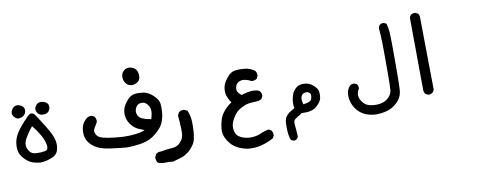

<svg xmlns="http://www.w3.org/2000/svg" viewBox="-64 -758 3628 1417"><g transform="rotate(-10 1750.0 -49.5)"><path d="M170.4 170.9Q142.6 168 117.7 160.2Q112.8 158.7 107.7 156.5Q102.5 154.3 97.2 151.1Q91.8 147.9 86.4 144.3Q81.1 140.6 75.4 136Q69.8 131.3 64.5 126.5Q57.1 119.6 51.3 113Q45.4 106.4 40.8 99.9Q36.1 93.3 32.5 86.4Q28.8 79.6 26.4 72.8Q16.6 45.4 21 3.7Q25.4 -38.1 52.7 -80.1Q79.6 -121.1 140.1 -182.6Q145 -187.5 149.4 -190.4Q161.6 -199.2 173.3 -197Q185.1 -194.8 194.3 -182.1Q268.6 -71.3 292.5 -21.5Q316.4 29.3 314 66.9Q312.5 85.4 308.8 99.6Q305.2 113.8 298.3 123Q296.4 125.5 294.7 127.7Q293 129.9 291 131.8Q289.1 133.8 286.9 135.7Q284.7 137.7 282.5 139.4Q280.3 141.1 277.8 142.6Q275.4 144 272.7 145.5Q270 147 267.3 148.4Q264.6 149.9 262.2 150.9Q240.2 159.7 217.8 165.5Q206.5 168 194.8 169.4Q183.1 170.9 170.9 170.9ZM233.4 88.9Q245.6 80.1 240.7 48.8Q235.4 14.6 211.9 -26.4Q189 -65.4 158.7 -103.5Q153.3 -98.1 148.9 -93.3Q144.5 -88.4 141.1 -83.7Q137.7 -79.1 134.3 -74.2Q123 -56.2 111.3 -39.1Q100.1 -22.5 92.8 -4.4Q85.9 13.7 87.9 32.7Q89.8 51.8 103 70.8Q115.7 89.8 134.3 94.2Q153.8 99.6 187.5 97.7Q220.7 95.7 233.4 88.9ZM246.6 -174.8Q238.3 -175.3 230.5 -179.2Q222.7 -183.1 216.3 -190.2Q210 -197.3 206.5 -205.8Q203.1 -214.4 203.6 -223.1Q204.1 -241.7 220.7 -257.3Q237.3 -272.9 262.7 -268.1Q287.1 -263.2 299.3 -249.5Q312 -234.9 307.1 -212.9Q305.2 -206.1 302.5 -200.2Q299.8 -194.3 295.9 -189.7Q292 -185.1 286.6 -182.1Q279.3 -177.2 269.3 -175.5Q259.3 -173.8 246.6 -174.8ZM67.9 -177.7Q53.7 -178.7 39.6 -193.8Q32.7 -201.2 29.3 -209.7Q25.9 -218.3 26.9 -227.5Q28.3 -245.6 43.9 -261.7Q60.5 -278.8 83.5 -274.4Q94.2 -272 103 -267.6Q111.8 -263.2 117.7 -256.3Q130.4 -242.2 127 -221.7Q126 -217.8 125 -214.1Q124 -210.4 122.3 -207Q120.6 -203.6 118.4 -200.7Q116.2 -197.8 113.5 -194.8Q110.8 -191.9 107.4 -189.5Q91.8 -177.7 68.4 -177.7Z M816.9 171.9Q752.4 166 688 156.7Q623 147 585 121.6Q547.4 95.7 532.5 64Q517.6 32.2 522 -11.7Q526.4 -56.2 557.6 -85.4Q576.2 -104.5 602.5 -103.5H604L605 -103L622.6 -94.2L624 -93.3L625 -92.3Q635.7 -75.7 634.8 -55.2V-54.2L634.3 -53.2L625.5 -35.6L625 -35.2V-34.7Q600.1 -1.5 603 16.6Q604.5 25.9 608.4 34.2Q612.3 42.5 618.7 49.3Q630.9 63 659.7 70.3Q674.3 74.2 696.8 77.9Q719.2 81.5 748.5 85Q807.6 91.8 852.8 89.8Q897.9 87.9 927.2 82Q932.6 81.1 938.2 79.6Q943.8 78.1 949.2 76.4Q954.6 74.7 960 72.8Q965.3 70.8 970.7 68.4Q949.7 60.5 930.2 52.2Q903.8 41 883.3 18.6Q873 7.3 865.7 -4.6Q858.4 -16.6 853.5 -29.8Q843.8 -55.7 846.2 -85.4Q848.6 -115.2 862.8 -138.7Q876.5 -162.1 897 -182.1Q918 -203.6 948.7 -207.5Q977.5 -210.9 1012.2 -205.1Q1030.3 -201.7 1047.6 -192.1Q1064.9 -182.6 1082 -166.5Q1099.1 -150.4 1108.9 -134.3Q1118.7 -118.2 1120.6 -101.6Q1124 -71.3 1120.6 -36.6Q1117.2 -1.5 1104.5 32.7Q1098.1 50.8 1083.3 69.6Q1068.4 88.4 1044.9 108.9Q997.6 149.9 938 161.1Q908.7 166.5 878.7 169.2Q848.6 171.9 817.4 171.9ZM1033.2 -2Q1047.4 -48.3 1043.9 -71.3Q1040.5 -95.2 1023.4 -115.2Q1007.3 -134.8 980 -133.3Q952.6 -131.8 939.9 -107.9Q933.1 -95.7 931.4 -83Q929.7 -70.3 933.6 -57.6Q940.4 -32.7 965.8 -21Q991.2 -9.3 1033.2 -2ZM931.6 -274.4Q922.4 -276.4 914.6 -279.8Q906.7 -283.2 900.6 -288.6Q894.5 -293.9 889.6 -300.8Q876 -321.8 877 -347.7Q877.9 -375 898.4 -392.1Q919.4 -409.7 946.8 -404.3Q974.1 -398.9 987.8 -380.4Q1001 -362.3 1001 -333Q1001 -318.4 995.6 -306.9Q990.2 -295.4 980 -288.1Q969.7 -281.2 958 -277.8Q946.3 -274.4 932.6 -274.4H932.1Z M1136.2 334Q1119.1 332 1104.5 331.5Q1089.8 331.1 1078.1 331.5Q1051.8 333 1026.9 322.8L1025.4 322.3L1024.4 320.8Q1011.7 303.7 1013.7 279.8V278.8L1014.2 277.8L1023.9 258.3L1024.4 256.8L1025.4 256.3Q1040.5 243.2 1064 245.1Q1106 236.3 1146.5 234.4Q1166 233.4 1181.4 226.8Q1196.8 220.2 1208.5 208Q1216.8 199.2 1222.7 190.4Q1228.5 181.6 1232.2 171.9Q1235.8 162.1 1237.3 151.9Q1239.7 137.2 1238.5 100.3Q1237.3 63.5 1232.4 7.3V5.9L1232.9 4.4L1242.7 -15.1L1243.2 -16.6L1244.1 -17.1Q1259.8 -30.3 1283.7 -28.3H1284.7L1285.6 -27.8L1305.2 -18.1L1307.1 -17.1L1308.1 -15.1Q1315.9 2.9 1320.6 22.5Q1325.2 42 1326.2 63Q1328.1 104.5 1325.2 140.6Q1322.3 176.8 1315.4 204.6Q1308.1 233.4 1275.9 267.6Q1265.1 279.3 1253.7 288.1Q1242.2 296.9 1230.2 303.5Q1218.3 310.1 1205.6 314Q1168.5 326.2 1138.2 334H1137.2Z M1704.1 336.9Q1685.5 334.5 1667.2 329.1Q1648.9 323.7 1631.8 315.9Q1614.3 307.6 1599.9 297.1Q1585.4 286.6 1574.2 273.4Q1551.8 247.1 1540 218.3Q1528.3 189.5 1531.7 156.2Q1535.2 124 1544.4 91.8Q1554.2 58.6 1580.1 28.3Q1603.5 0.5 1637.2 -21.5Q1620.6 -46.4 1611.8 -69.8Q1601.6 -95.7 1604.5 -125.5Q1607.4 -155.3 1621.1 -177.7Q1627.4 -189 1636 -200Q1644.5 -210.9 1654.8 -222.2Q1676.8 -245.6 1710 -249.5Q1741.2 -252.9 1778.3 -249Q1816.4 -245.1 1849.1 -221.7L1849.6 -221.2L1850.1 -220.7Q1856.9 -212.9 1859.6 -203.1Q1862.3 -193.4 1861.3 -182.1V-181.2L1860.8 -180.2L1852.1 -162.6L1851.1 -161.1L1850.1 -160.2Q1835 -149.4 1814 -150.4H1813L1811.5 -150.9Q1761.2 -177.2 1728 -166.5Q1695.8 -155.8 1689.9 -121.1Q1684.6 -87.9 1721.7 -62Q1745.1 -70.3 1770 -75.2Q1796.4 -80.1 1819.8 -78.6Q1831.5 -77.6 1840.8 -75Q1850.1 -72.3 1856.9 -67.4L1857.4 -66.9L1857.9 -66.4Q1872.1 -50.8 1870.1 -28.8V-27.3L1869.6 -26.4L1860.8 -9.8L1860.4 -8.8L1859.4 -8.3Q1843.8 4.9 1801.3 4.9Q1781.7 4.9 1764.2 7.8Q1746.6 10.7 1731.4 16.6Q1701.2 28.8 1680.7 43.9Q1660.6 58.6 1636.7 97.7Q1613.3 136.2 1616.7 174.3Q1620.1 211.9 1641.1 229Q1663.6 246.6 1691.9 252.9Q1720.2 259.8 1751 257.3Q1756.3 256.8 1761.2 256.1Q1766.1 255.4 1771 254.6Q1775.9 253.9 1780.8 252.7Q1785.6 251.5 1790.5 249.8Q1795.4 248 1800 246.3Q1804.7 244.6 1809.1 242.7Q1813.5 240.7 1817.6 239Q1821.8 237.3 1825.9 235.8Q1830.1 234.4 1834.5 232.9Q1838.9 231.4 1843.3 230.2Q1847.7 229 1852.1 227.8Q1856.4 226.6 1860.8 225.6Q1865.2 224.6 1870.1 223.6L1872.1 223.1L1874 224.1L1890.6 232.9L1891.6 233.9L1892.1 234.9Q1904.3 250 1902.3 272V273.4L1901.9 274.4L1893.1 291L1892.1 292.5L1890.6 293.5Q1849.1 315.9 1803.2 328.6Q1757.3 340.8 1704.6 336.9Z M2037.6 335.4 2023.9 328.6 2021.5 327.6 2021 325.2Q2019 320.3 2017.3 315.4Q2015.6 310.5 2014.4 305.4Q2013.2 300.3 2012.2 295.2Q2011.2 290 2010.3 284.7Q2009.3 279.3 2008.8 273.9Q2008.3 268.6 2007.8 263.2Q2007.3 252.4 2007.1 241.5Q2006.8 230.5 2006.8 219.5Q2006.8 208.5 2007.3 197.3Q2007.8 189 2009.3 181.2Q2010.7 173.3 2013.2 166.5Q2015.6 159.7 2019.3 153.8Q2022.9 147.9 2027.3 143.1Q2045.4 124 2062 115.7Q2075.2 109.4 2087.9 101.1Q2082 74.7 2084.5 51.8Q2086.9 27.3 2094.7 3.9Q2098.1 -7.8 2104.5 -18.3Q2110.8 -28.8 2119.6 -38.1Q2137.7 -57.1 2159.7 -62Q2181.6 -66.4 2207.5 -62Q2234.4 -57.1 2259.8 -33.7Q2272.5 -22 2280 -10.3Q2287.6 1.5 2289.1 13.2Q2290.5 24.4 2290.3 35.9Q2290 47.4 2288.1 59.1Q2283.7 84 2257.6 110.1Q2231.4 136.2 2200.7 142.6Q2172.4 148.4 2133.8 146.5Q2129.4 149.9 2125.2 152.6Q2121.1 155.3 2116.9 158Q2112.8 160.6 2108.9 163.1Q2105 165.5 2100.6 168Q2092.3 172.4 2085.7 177.2Q2079.1 182.1 2074.7 187.5Q2066.9 198.2 2069.8 224.1Q2073.2 252.4 2076.2 310.1V312L2075.7 313.5L2068.8 326.2L2068.4 326.7L2067.4 327.1Q2062 333 2054.9 335Q2047.9 336.9 2039.1 335.9H2038.1ZM2201.7 74.7Q2216.8 67.9 2221.2 56.2Q2225.6 43 2226.1 28.8Q2226.6 16.6 2213.9 7.3Q2207.5 2.4 2199.5 1.2Q2191.4 0 2180.7 2.4Q2170.4 4.9 2164.1 11Q2157.7 17.1 2153.8 27.8Q2147 48.3 2157.7 84.5Q2184.6 81.5 2201.7 74.7Z M2662.6 251Q2629.4 248 2600.6 236.8Q2570.8 225.6 2545.4 200.7Q2536.6 191.9 2529.3 182.4Q2522 172.9 2516.4 162.4Q2510.7 151.9 2506.3 140.1Q2493.2 105.5 2495.1 69.8Q2497.1 33.7 2520 9.8L2520.5 9.3Q2534.2 -3.4 2554.2 -1H2555.2L2556.2 -0.5L2570.8 6.3L2572.3 6.8L2572.8 7.8Q2583 20.5 2582 39.6V41L2581.1 42Q2563.5 71.8 2566.9 94.2Q2569.8 117.7 2585.4 138.7Q2590.3 145.5 2595.7 151.1Q2601.1 156.7 2606.2 160.9Q2611.3 165 2616.2 167.5Q2632.8 175.8 2651.9 178.7Q2671.4 181.6 2695.8 181.2Q2719.7 180.7 2744.1 171.4Q2768.1 162.1 2787.1 140.6Q2789.6 138.2 2791.5 135.3Q2793.5 132.3 2795.4 129.6Q2797.4 127 2799.1 124Q2800.8 121.1 2802 117.9Q2803.2 114.7 2804.2 111.6Q2805.2 108.4 2806.2 105Q2807.1 101.6 2807.6 98.1Q2808.1 94.7 2808.6 91.3Q2809.6 81.5 2810.3 55.7Q2811 29.8 2811.3 -12.2Q2811.5 -54.2 2811.5 -111.3Q2811.5 -196.8 2810.8 -247.6Q2810.1 -298.3 2808.6 -312Q2805.7 -340.3 2804.7 -370.1V-370.6Q2805.2 -373.5 2805.7 -376Q2806.2 -378.4 2806.9 -380.9Q2807.6 -383.3 2808.8 -385.7Q2810.1 -388.2 2811.5 -390.4Q2813 -392.6 2814.9 -394.5L2815.4 -395Q2827.1 -405.8 2846.2 -403.3H2847.2L2848.1 -402.8L2862.8 -396L2865.2 -395L2866.2 -392.1Q2870.6 -376.5 2873.3 -359.6Q2876 -342.8 2877.4 -325.2Q2879.9 -290 2879.9 -106.9Q2879.9 -70.3 2879.6 -39.6Q2879.4 -8.8 2879.2 16.6Q2878.9 42 2878.4 61.3Q2877.9 80.6 2877.2 94.5Q2876.5 108.4 2875.5 116.2Q2870.6 157.7 2836.9 192.4Q2802.7 227.1 2757.3 240.2Q2712.4 252.9 2663.1 251Z M3076.7 174.3 3060.1 166.5 3058.6 166 3057.6 164.6Q3046.9 150.4 3046.9 131.8L3043 -400.4V-400.9Q3043.9 -415.5 3053.2 -426.3V-426.8L3053.7 -427.2Q3067.4 -438.5 3087.4 -436.5H3088.4L3089.4 -436L3106 -428.2L3107.9 -427.2L3108.9 -425.3L3116.7 -408.7L3117.2 -407.7V-406.2L3124 143.6V145L3123 146.5L3114.3 162.1V163.1L3113.3 163.6Q3098.6 177.2 3078.6 174.8H3077.6Z"/></g></svg>

Font: NaikaiFont
Style: SemiBold
Weight: 600
Version: Version 1.89